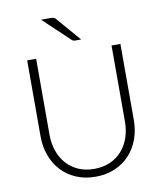

<svg xmlns="http://www.w3.org/2000/svg" viewBox="-98 -999 924 1087"><g transform="rotate(-10 363.5 -455.5)"><path d="M363.5 -36.5Q414.5 -36.5 454.8 -54.2Q495 -72 523 -103.5Q551 -135 565.8 -177.8Q580.5 -220.5 580.5 -270V-707.5H631.5V-270Q631.5 -211.5 613 -160.8Q594.5 -110 559.8 -72.2Q525 -34.5 475.2 -13Q425.5 8.5 363.5 8.5Q301.5 8.5 251.8 -13Q202 -34.5 167.2 -72.2Q132.5 -110 114 -160.8Q95.5 -211.5 95.5 -270V-707.5H147V-270.5Q147 -221 161.8 -178.2Q176.5 -135.5 204.2 -104Q232 -72.5 272.2 -54.5Q312.5 -36.5 363.5 -36.5ZM267 -920.5Q279 -920.5 285.2 -918.8Q291.5 -917 297.5 -909.5L417 -771H384.5Q378 -771 373.8 -772Q369.5 -773 365 -777L213 -920.5Z"/></g></svg>

Font: LatoLatin Light
Style: Regular
Weight: 300
Designer: Lukasz Dziedzic with Adam Twardoch and Botio Nikoltchev
Foundry: tyPoland Lukasz Dziedzic
Version: Version 2.015; 2015-08-06; http://www.latofonts.com/